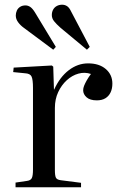

<svg xmlns="http://www.w3.org/2000/svg" viewBox="-20 -795 510 815"><path d="M46 0V-20L94 -27Q110 -29 115 -39Q120 -49 120 -75V-422Q120 -457 114 -470Q108 -483 86 -484L36 -489L38 -508L200 -517L206 -512L209 -415H210Q234 -468 272 -497Q310 -526 354 -526Q401 -526 429 -502Q457 -478 457 -440Q457 -419 449.5 -403Q442 -387 427.5 -378Q413 -369 391 -369Q362 -369 347.5 -382Q333 -395 333 -412Q333 -421 337 -431Q341 -441 348 -453.5Q355 -466 366 -481Q340 -490 313 -482.5Q286 -475 263.5 -454.5Q241 -434 227 -404Q213 -374 213 -337V-73Q213 -49 217.5 -40.5Q222 -32 238 -30L324 -19V0ZM206 -584 81 -677Q67 -687 57 -700.5Q47 -714 47 -729Q47 -740 51.5 -750Q56 -760 65.5 -766Q75 -772 88 -772Q99 -772 108.5 -765.5Q118 -759 128 -743L217 -596ZM349 -584 237 -677Q219 -693 209.5 -705Q200 -717 200 -731Q200 -744 205.5 -754Q211 -764 221 -769.5Q231 -775 244 -775Q255 -775 264.5 -769Q274 -763 282 -746L361 -596Z"/></svg>

Font: Literata 60pt
Style: Regular
Weight: 400
Designer: Latin by Veronika Burian and Jose Scaglione. Greek by Irene Vlachou. Cyrillic by Vera Evstafieva.
Foundry: TypeTogether
Version: Version 3.002